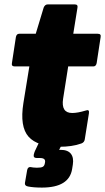

<svg xmlns="http://www.w3.org/2000/svg" viewBox="-20 -653 476 870"><path d="M252 12Q150 12 109.5 -33.5Q69 -79 86 -186L113 -352H47Q31 -352 34 -367L52 -485Q55 -500 67 -500H142L178 -619Q184 -633 196 -633H319Q334 -633 331 -618L312 -500H423Q439 -500 436 -485L418 -367Q415 -352 403 -352H289L266 -206Q256 -141 307 -141Q332 -141 368 -152Q386 -159 383 -140L364 -21Q362 -8 349 -3Q327 5 302 8.5Q277 12 252 12ZM170 197Q132 197 107 192Q91 189 93 176L103 118Q106 103 118 104Q123 105 131 106Q139 107 147 107Q166 107 173.5 103Q181 99 183 88L184 83Q188 63 161 63H147Q130 63 133 48Q135 39 138 32L174 -44Q181 -59 193 -59H275Q292 -59 284 -44L248 26H255Q287 26 301 43.5Q315 61 310 93L307 112Q294 197 170 197Z"/></svg>

Font: Sofia Sans ExtraBlack
Style: Italic
Weight: 1000
Italic angle: -9°
Designer: Botio Nikoltchev, Ani Petrova
Foundry: lettersoup
Version: Version 4.100; ttfautohint (v1.8.4.7-5d5b)